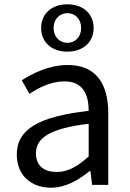

<svg xmlns="http://www.w3.org/2000/svg" viewBox="-20 -859 604 892"><path d="M217 13C284 13 345 -22 397 -65H400L408 0H483V-334C483 -468 427 -557 295 -557C208 -557 131 -518 81 -486L117 -423C160 -452 217 -481 280 -481C369 -481 392 -414 392 -344C161 -318 58 -259 58 -141C58 -43 126 13 217 13ZM243 -60C189 -60 147 -85 147 -147C147 -217 209 -262 392 -284V-132C339 -85 296 -60 243 -60ZM293 -619C368 -619 415 -665 415 -729C415 -793 368 -839 293 -839C218 -839 171 -793 171 -729C171 -665 218 -619 293 -619ZM293 -660C258 -660 229 -687 229 -729C229 -771 258 -798 293 -798C329 -798 357 -771 357 -729C357 -687 329 -660 293 -660Z"/></svg>

Font: Noto Sans Mono CJK SC Regular
Style: Regular
Weight: 400
Designer: Ryoko NISHIZUKA (kana & ideographs); Paul D. Hunt (Latin, Greek & Cyrillic); Wenlong ZHANG (bopomofo); Sandoll Communica
Foundry: Adobe Systems Incorporated
Version: Version 1.005;PS 1.005;hotconv 1.0.96;makeotf.lib2.5.65012